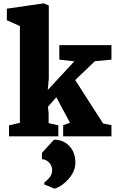

<svg xmlns="http://www.w3.org/2000/svg" viewBox="-20 -816 703 1149"><path d="M21 0ZM99 -81V-660L21 -695V-764L242 -796L272 -783V-347L266 -278L425 -449L335 -459V-546H647V-459L548 -450L430 -337L597 -77L647 -67V0H358V-67L399 -81L317 -234L267 -177L271 -137V-79L329 -66V0H34V-66ZM431 157Q431 207 393 252Q355 297 307 313L245 288V277Q271 255 281.5 239.5Q292 224 292 202Q292 175 273 156Q254 137 231 137V99L303 20Q360 20 395.5 58.5Q431 97 431 157Z"/></svg>

Font: Martel Heavy
Style: Regular
Weight: 900
Designer: Dan Reynolds
Foundry: Dan Reynolds
Version: Version 1.001; ttfautohint (v1.1) -l 5 -r 5 -G 72 -x 0 -D la